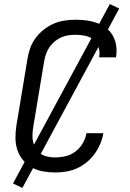

<svg xmlns="http://www.w3.org/2000/svg" viewBox="-20 -840 640 944"><path d="M252 8Q221 8 191 2.5Q161 -3 136 -17Q111 -31 92.5 -53.5Q74 -76 65 -104Q56 -132 56 -163Q56 -194 61 -225L115 -550Q119 -577 128.5 -603.5Q138 -630 155 -653Q172 -676 195.5 -694.5Q219 -713 245 -724Q271 -735 298.5 -739Q326 -743 353 -743Q380 -743 406.5 -739.5Q433 -736 457.5 -727Q482 -718 502 -702.5Q522 -687 534.5 -665Q547 -643 551 -616.5Q555 -590 551 -563L550 -558H467L468 -561Q472 -585 464.5 -607.5Q457 -630 440 -644.5Q423 -659 399.5 -664Q376 -669 352 -669Q334 -669 316 -666.5Q298 -664 280.5 -656Q263 -648 248 -635.5Q233 -623 222.5 -607Q212 -591 206 -573.5Q200 -556 197 -538L143 -213Q140 -194 139.5 -175Q139 -156 143.5 -139Q148 -122 158 -107Q168 -92 182.5 -82.5Q197 -73 215.5 -69.5Q234 -66 252 -66Q278 -66 304 -72.5Q330 -79 351.5 -95.5Q373 -112 387 -136Q401 -160 405 -185H488Q484 -159 473 -133Q462 -107 445.5 -84Q429 -61 406.5 -42.5Q384 -24 358.5 -12.5Q333 -1 305.5 3.5Q278 8 252 8ZM90 84 44 62 520 -820 566 -798Z"/></svg>

Font: Iosevka Custom Oblique
Style: Regular
Weight: 400
Italic angle: -9°
Designer: Belleve Invis
Foundry: Belleve Invis
Version: Version 27.0.1